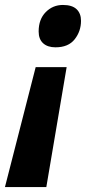

<svg xmlns="http://www.w3.org/2000/svg" viewBox="-67 -576 352 775"><path d="M157 -385Q125 -385 107 -401.5Q89 -418 89 -449Q89 -498 117.5 -527Q146 -556 187 -556Q224 -556 242 -539Q260 -522 260 -492Q260 -450 234.5 -417.5Q209 -385 157 -385ZM-47 179 77 -305H202L120 179Z"/></svg>

Font: Noto Sans Condensed ExtraBold
Style: Italic
Weight: 800
Width: 3
Italic angle: -12°
Designer: Monotype Design Team
Foundry: Monotype Imaging Inc.
Version: Version 2.013; ttfautohint (v1.8.4.7-5d5b)